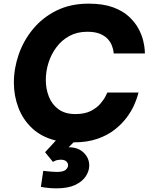

<svg xmlns="http://www.w3.org/2000/svg" viewBox="-20 -770 817 1052"><path d="M289 262Q256 262 230 258Q204 254 204 254L217 166Q217 166 230 167.5Q243 169 260.5 170.5Q278 172 291 172Q327 172 340 160.5Q353 149 353 135Q353 123 343 114Q333 105 313 105Q295 105 282 111Q269 117 270 117L227 64L286 0Q208 -19 157 -66.5Q106 -114 81 -179.5Q56 -245 56 -317Q56 -395 82.5 -471.5Q109 -548 161 -611Q213 -674 289.5 -712Q366 -750 465 -750Q544 -750 598 -730.5Q652 -711 686 -679.5Q720 -648 738.5 -613.5Q757 -579 764.5 -547.5Q772 -516 773 -496.5Q774 -477 774 -477H603Q603 -477 601.5 -489Q600 -501 593.5 -519Q587 -537 572 -554.5Q557 -572 529.5 -584Q502 -596 458 -596Q403 -596 360.5 -573Q318 -550 289 -511Q260 -472 245.5 -425.5Q231 -379 231 -332Q231 -283 248 -240Q265 -197 301 -171Q337 -145 393 -145Q445 -145 478.5 -162.5Q512 -180 531.5 -203.5Q551 -227 559.5 -245Q568 -263 568 -263H739Q739 -263 733.5 -243.5Q728 -224 714 -192.5Q700 -161 674.5 -126.5Q649 -92 609.5 -60.5Q570 -29 514 -9.5Q458 10 383 10L356 37H358Q408 37 438.5 66.5Q469 96 469 137Q469 167 450 196Q431 225 391.5 243.5Q352 262 289 262Z"/></svg>

Font: Be Vietnam Pro ExtraBold
Style: Italic
Weight: 800
Italic angle: -12°
Designer: Lam Bao, Tony Le, Vietanh Nguyen
Foundry: Yellow Type Foundry
Version: Version 1.002; ttfautohint (v1.8.3)